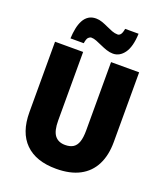

<svg xmlns="http://www.w3.org/2000/svg" viewBox="-167 -1045 1005 1167"><g transform="rotate(20 336.0 -461.5)"><path d="M608.9 -713.9V-263.2Q608.9 -177.2 577.9 -116Q546.9 -54.7 485.8 -22.5Q424.8 9.8 334 9.8Q203.6 9.8 134.3 -58.8Q64.9 -127.4 64.9 -258.8V-713.9H246.6V-270.5Q246.6 -203.6 269.3 -174.3Q292 -145 336.4 -145Q368.2 -145 388.2 -157.7Q408.2 -170.4 417.7 -198.2Q427.2 -226.1 427.2 -271.5V-713.9ZM146 -765.1Q147.5 -799.8 153.6 -830.1Q159.7 -860.4 171.9 -883.3Q184.1 -906.2 203.9 -919.2Q223.6 -932.1 252 -932.1Q272 -932.1 292 -925Q312 -918 331.5 -908.7Q351.1 -899.4 369.9 -892.3Q388.7 -885.3 406.7 -885.3Q417.5 -885.3 425.8 -895.8Q434.1 -906.2 438.5 -933.1H525.4Q522 -847.7 492.4 -806.9Q462.9 -766.1 419.4 -766.1Q398.9 -766.1 377.7 -773.2Q356.4 -780.3 336.2 -789.6Q315.9 -798.8 297.9 -805.9Q279.8 -813 264.2 -813Q255.4 -813 245.8 -804Q236.3 -794.9 231.9 -765.1Z"/></g></svg>

Font: Open Sans SemiCondensed ExtraBold
Style: Regular
Weight: 800
Width: 4
Designer: Monotype Design Team
Foundry: Monotype Imaging Inc.
Version: Version 3.000